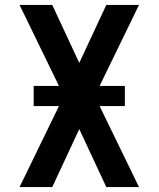

<svg xmlns="http://www.w3.org/2000/svg" viewBox="-20 -755 640 775"><path d="M59 0 218 -327H116V-408H218L59 -735H191L300 -501L409 -735H541L382 -408H484V-327H382L541 0H409L300 -234L191 0Z"/></svg>

Font: Iosevka SS04 Extended
Style: Bold
Weight: 700
Width: 7
Monospace: yes
Designer: Belleve Invis
Foundry: Belleve Invis
Version: Version 19.0.0; ttfautohint (v1.8.4)